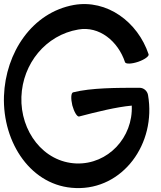

<svg xmlns="http://www.w3.org/2000/svg" viewBox="-24 -887 814 969"><path d="M726 -613C671 -777 516 -891 349 -862C138 -824 4 -622 -4 -402C-12 -165 135 55 358 62C595 71 766 -161 723 -408C719 -428 702 -444 680 -444C567 -444 436 -444 345 -421C334 -418 333 -389 341 -355C350 -322 365 -297 375 -299C463 -322 563 -347 641 -354C648 -193 521 -57 362 -62C195 -68 78 -225 84 -398C90 -566 207 -710 371 -738C477 -757 572 -679 607 -573C611 -563 640 -564 673 -575C705 -586 729 -603 726 -613Z"/></svg>

Font: Nupuram
Style: Bold
Weight: 700
Designer: Santhosh Thottingal (santhosh.thottingal@gmail.com)
Foundry: SMC
Version: Version 1.000